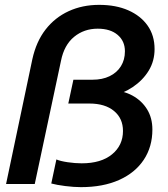

<svg xmlns="http://www.w3.org/2000/svg" viewBox="-20 -757 690 790"><path d="M313 13Q284 13 248.5 8.5Q213 4 191 -2L212 -101Q228 -94 258.5 -89.5Q289 -85 316 -85Q396 -85 441 -122Q486 -159 486 -218Q486 -270 449 -300.5Q412 -331 348 -331H261L282 -429H361Q401 -429 431 -443.5Q461 -458 477.5 -484.5Q494 -511 494 -546Q494 -588 464 -613.5Q434 -639 382 -639Q326 -639 285 -605.5Q244 -572 231 -507L123 0H5L113 -513Q129 -586 167.5 -635.5Q206 -685 262.5 -711Q319 -737 388 -737Q457 -737 508 -714.5Q559 -692 587.5 -651.5Q616 -611 616 -555Q616 -506 592 -466.5Q568 -427 526.5 -399Q485 -371 431 -358L434 -386Q486 -385 524.5 -364Q563 -343 585 -307.5Q607 -272 607 -224Q607 -153 571.5 -99.5Q536 -46 470 -16.5Q404 13 313 13Z"/></svg>

Font: Azeret Mono Thin Medium
Style: Italic
Weight: 500
Italic angle: -12°
Version: Version 1.002